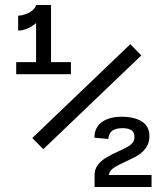

<svg xmlns="http://www.w3.org/2000/svg" viewBox="-20 -750 660 770"><path d="M124.7 -730H167.5Q167.5 -708.3 150 -684.2Q132.5 -660 105.7 -643.7Q78.8 -627.3 52.8 -627.3V-687.3Q65.7 -687.3 81.4 -692.7Q97.2 -698 109.4 -707.9Q121.7 -717.8 124.7 -730ZM124.7 -452.5V-730H184.7V-452.5ZM45 -500.8H264.5V-452.5H45ZM546.7 -527.8 153.7 -151.7 109.5 -196.5 502.5 -572.7ZM579.2 -203.7Q579.2 -177.7 566.7 -159.2Q554.2 -140.7 536.6 -129.3Q519 -118 492.5 -106Q488.3 -104 482.3 -101.3Q454.5 -88.2 441.1 -80.1Q427.7 -72 421.7 -62.6Q415.7 -53.2 416 -38.8L406 -48.3H587.8V0H359.3V-48.3Q359.3 -70.2 371.3 -86.9Q383.3 -103.7 403.2 -116.2Q423.2 -128.8 456 -143.7Q469.2 -149.5 476.8 -153.3Q497.8 -163.3 508.6 -173.8Q519.3 -184.3 519.3 -201.2Q519.3 -219.7 507.1 -227.8Q494.8 -236 471.3 -236Q444.8 -236 430.8 -226.2Q416.8 -216.5 414.3 -192.7L358.8 -197.8Q358.2 -223.8 371.2 -242.8Q384.3 -261.7 409 -271.8Q433.7 -281.8 467.5 -281.8Q519.3 -281.8 549.2 -262.6Q579.2 -243.3 579.2 -203.7Z"/></svg>

Font: Monaspace Neon Var ExtraLight
Style: Regular
Weight: 200
Designer: Riley Cran and the Lettermatic Team
Version: Version 1.200 (Monaspace Neon Var)